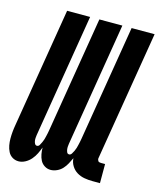

<svg xmlns="http://www.w3.org/2000/svg" viewBox="-112 -815 751 903"><g transform="rotate(15 264.0 -363.5)"><path d="M64 8Q47 8 33.5 -0.5Q20 -9 13 -23Q6 -37 3 -53Q0 -69 0 -85.5Q0 -102 1.5 -118.5Q3 -135 6 -152L102 -735H214L115 -133Q114 -126 113.5 -119Q113 -112 114 -105Q115 -98 118.5 -91.5Q122 -85 129 -85Q137 -85 141.5 -93Q146 -101 149.5 -108.5Q153 -116 155.5 -124Q158 -132 159.5 -139.5Q161 -147 163 -155Q165 -163 166 -171L259 -735H371L272 -133Q271 -126 270.5 -119Q270 -112 271 -105Q272 -98 275 -91.5Q278 -85 286 -85Q293 -85 298 -93Q303 -101 306.5 -108.5Q310 -116 312.5 -124Q315 -132 316.5 -139.5Q318 -147 320 -155Q322 -163 323 -171L416 -735H528L424 -105Q423 -101 424 -97Q425 -93 427 -90Q429 -87 433 -86Q437 -85 441 -85H461V8H425Q404 8 384.5 4.5Q365 1 348.5 -9Q332 -19 321.5 -36Q311 -53 310 -73Q303 -58 295.5 -44Q288 -30 277 -18Q266 -6 250.5 1Q235 8 220 8Q204 8 190.5 -0.5Q177 -9 170 -22.5Q163 -36 160 -52Q157 -68 157 -84Q151 -68 143.5 -52.5Q136 -37 124 -23Q112 -9 96 -0.5Q80 8 64 8Z"/></g></svg>

Font: Iosevka Term Curly Heavy
Style: Italic
Weight: 900
Italic angle: -9°
Designer: Belleve Invis
Foundry: Belleve Invis
Version: Version 32.3.0